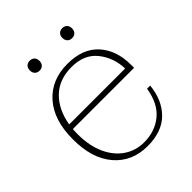

<svg xmlns="http://www.w3.org/2000/svg" viewBox="-177 -706 818 818"><g transform="rotate(-45 232.0 -296.5)"><path d="M110 -573Q110 -587 118 -595Q126 -603 139 -603Q152 -603 160 -595Q168 -587 168 -573Q168 -559 160 -551Q152 -543 139 -543Q126 -543 118 -551Q110 -559 110 -573ZM306 -573Q306 -587 314 -595Q322 -603 335 -603Q348 -603 356 -595Q364 -587 364 -573Q364 -559 356 -551Q348 -543 335 -543Q322 -543 314 -551Q306 -559 306 -573ZM63 -267Q62 -257 62 -235Q62 -167 85 -116.5Q108 -66 148 -39Q188 -12 238 -12Q304 -12 350 -50Q396 -88 408 -165H427Q419 -85 371.5 -37.5Q324 10 237 10Q144 10 88 -55Q32 -120 32 -235Q32 -351 89 -415.5Q146 -480 243 -480Q335 -480 383.5 -426.5Q432 -373 432 -285V-267ZM66 -292H403Q401 -359 361.5 -408.5Q322 -458 246 -458Q171 -458 125 -413.5Q79 -369 66 -292Z"/></g></svg>

Font: Taviraj Thin
Style: Regular
Weight: 250
Designer: Katatrad Team
Foundry: CadsonDemak
Version: Version 1.001